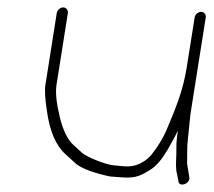

<svg xmlns="http://www.w3.org/2000/svg" viewBox="-20 -499 578 519"><path d="M523.5 -467C515.6 -467 507.4 -459.9 506.2 -452L484.6 -316C474.6 -253 454.1 -204.4 430.2 -147.7C420.8 -125.5 406.8 -102.6 388.1 -79C367 -56.7 342.3 -46.8 315 -49.5C304.8 -50.5 295.9 -51.3 288.4 -52C264.3 -54.1 215.7 -74.1 201.8 -85.8C191.9 -94.6 185.1 -101.3 179.8 -106C163.4 -120 150.6 -145.6 141.5 -183C132.4 -220.4 129.5 -249.4 132.8 -270L163.5 -464C164.7 -471.9 158.8 -479 150.9 -479C142.9 -479 134.7 -471.9 133.5 -464L102.8 -270C100.4 -255.3 101.7 -232 106.7 -200C114.1 -145.4 130.6 -106.4 156.1 -83C162 -77.7 172 -68.5 186.4 -55.5C203.5 -42.5 233.9 -31.3 277.1 -22C286.6 -21.3 297.9 -20.5 310.9 -19.5C347.7 -16.7 362.6 -25.1 388.7 -41.7C404 -52.2 418.7 -69.5 432.7 -93.7C446.7 -117.8 456.1 -135.3 460.7 -146C459.8 -140.1 458.6 -126.3 457.6 -120C456.9 -116 456.7 -107.6 456.8 -94.9C457 -72.7 454.5 -56.5 456.6 -38L462.2 -10C462.3 8.4 495 -1.4 491.7 -20L487.2 -48C485.9 -52.7 485.4 -58.2 485.8 -64.5C486.4 -76.6 485.4 -106.1 487.6 -120L494.7 -190L536.2 -452C537.4 -459.9 531.5 -467 523.5 -467Z"/></svg>

Font: MewTooHand
Style: WideIta
Weight: 400
Designer: Mew Too, Robert Jablonski
Version: Version 0.77